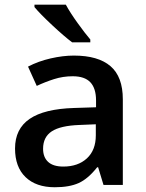

<svg xmlns="http://www.w3.org/2000/svg" viewBox="-20 -786 620 816"><path d="M43.9 0ZM419.9 0 397 -75.2H393.1Q354 -25.9 314.5 -8.1Q274.9 9.8 212.9 9.8Q133.3 9.8 88.6 -33.2Q43.9 -76.2 43.9 -154.8Q43.9 -238.3 106 -280.8Q168 -323.2 294.9 -327.1L388.2 -330.1V-358.9Q388.2 -410.6 364 -436.3Q339.8 -461.9 289.1 -461.9Q247.6 -461.9 209.5 -449.7Q171.4 -437.5 136.2 -420.9L99.1 -502.9Q143.1 -525.9 195.3 -537.8Q247.6 -549.8 293.9 -549.8Q397 -549.8 449.5 -504.9Q502 -460 502 -363.8V0ZM249 -78.1Q311.5 -78.1 349.4 -113Q387.2 -147.9 387.2 -210.9V-257.8L317.9 -254.9Q236.8 -252 200 -227.8Q163.1 -203.6 163.1 -153.8Q163.1 -117.7 184.6 -97.9Q206.1 -78.1 249 -78.1ZM286.6 -606Q252.9 -631.3 201.4 -679.4Q149.9 -727.5 126.5 -755.9V-766.1H259.8Q278.3 -731.9 310.3 -687.5Q342.3 -643.1 363.8 -618.2V-606Z"/></svg>

Font: Open Sans Semibold
Style: Regular
Weight: 600
Foundry: Ascender Corporation
Version: Version 1.10; ttfautohint (v1.5.65-e2d9)